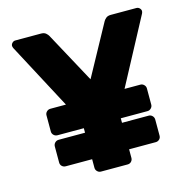

<svg xmlns="http://www.w3.org/2000/svg" viewBox="-103 -802 896 903"><g transform="rotate(-15 344.5 -350.0)"><path d="M279 0Q269 0 261.5 -7.5Q254 -15 254 -25V-248L31 -668Q30 -671 29 -673.5Q28 -676 28 -679Q28 -687 34.5 -693.5Q41 -700 49 -700H175Q190 -700 198.5 -692.5Q207 -685 210 -679L344 -432L479 -679Q482 -685 490.5 -692.5Q499 -700 514 -700H639Q648 -700 654.5 -693.5Q661 -687 661 -679Q661 -676 660 -673.5Q659 -671 658 -668L434 -248V-25Q434 -15 427 -7.5Q420 0 409 0ZM126 -67Q115 -67 107.5 -74Q100 -81 100 -92V-170Q100 -181 107.5 -188.5Q115 -196 126 -196H564Q574 -196 581.5 -188.5Q589 -181 589 -170V-92Q589 -81 581.5 -74Q574 -67 564 -67ZM126 -218Q115 -218 107.5 -225.5Q100 -233 100 -243V-322Q100 -332 107.5 -339.5Q115 -347 126 -347H564Q574 -347 581.5 -339.5Q589 -332 589 -322V-243Q589 -233 581.5 -225.5Q574 -218 564 -218Z"/></g></svg>

Font: DVN-Rubik
Style: Bold
Weight: 700
Designer: Hubert and Fischer
Foundry: Hubert & Fischer
Version: Version 2.102